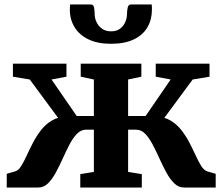

<svg xmlns="http://www.w3.org/2000/svg" viewBox="-20 -835 990 855"><path d="M10 0V-61L48 -72Q62.5 -76.5 74.5 -95.8Q86.5 -115 99 -142.5Q111.5 -170 127 -199.8Q142.5 -229.5 163 -255.8Q183.5 -282 211.2 -298.5Q239 -315 277 -315L282 -251.5L112.5 -481L37.5 -493.5V-551.5H276V-493.5L209.5 -481L321.5 -318.5H398V-481L339.5 -493.5V-551.5H609.5V-493.5L550.5 -481V-318.5H628.5L740 -481L673.5 -493.5V-551.5H913V-493.5L838 -481L668.5 -251.5L673.5 -315Q711.5 -315 739.2 -298.5Q767 -282 787.5 -255.8Q808 -229.5 823.5 -199.8Q839 -170 851.5 -142.5Q864 -115 876.2 -95.8Q888.5 -76.5 902.5 -72L940.5 -61V0H799Q775 0 756 -18.5Q737 -37 721 -66.5Q705 -96 690.2 -128.8Q675.5 -161.5 660 -191Q644.5 -220.5 626.8 -239Q609 -257.5 586.5 -257.5H550.5V-69.5L611.5 -59.5V0H337.5V-59.5L398 -69.5V-257.5H362.5Q340.5 -257.5 322.5 -239Q304.5 -220.5 289.2 -191Q274 -161.5 259.2 -128.8Q244.5 -96 228.5 -66.5Q212.5 -37 193.8 -18.5Q175 0 150.5 0ZM385 -815Q396.5 -815 399 -800.5Q401.5 -786 401.5 -772.5Q401.5 -755 409.5 -737.2Q417.5 -719.5 433.8 -707.5Q450 -695.5 475 -695.5Q499.5 -695.5 515 -707.5Q530.5 -719.5 538 -737.2Q545.5 -755 545.5 -772.5Q545.5 -786 548.5 -800.5Q551.5 -815 562.5 -815H655.5Q656.5 -810.5 656.5 -803.2Q656.5 -796 656.5 -791.5Q656.5 -748.5 636.8 -714Q617 -679.5 576.5 -659.8Q536 -640 474 -640Q414.5 -640 373.8 -659.8Q333 -679.5 312 -714Q291 -748.5 291 -791.5Q291 -797.5 291.5 -803.2Q292 -809 292 -815Z"/></svg>

Font: Merriweather 28pt ExtraBold
Style: Regular
Weight: 800
Version: Version 2.100